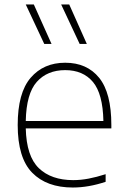

<svg xmlns="http://www.w3.org/2000/svg" viewBox="-20 -828 566 857"><path d="M305 9Q188.5 9 123.8 -57Q59 -123 59 -270Q59 -413.5 116.8 -480.8Q174.5 -548 271 -548Q368 -548 422.5 -480.8Q477 -413.5 477 -270V-255H95Q98 -130.5 153.5 -77.2Q209 -24 307 -24Q340.5 -24 375.8 -30.8Q411 -37.5 451.5 -50.5V-16.5Q375 9 305 9ZM271 -515Q191 -515 144.2 -462.5Q97.5 -410 95 -288H441.5Q439 -409.5 394.8 -462.2Q350.5 -515 271 -515ZM335.5 -632 253 -808H289L367.5 -632ZM177.5 -632 95 -808H131L210 -632Z"/></svg>

Font: Encode Sans SmExp Th
Style: Regular
Weight: 100
Width: 6
Designer: Multiple Designers
Foundry: Impallari Type
Version: Version 3.002; ttfautohint (v1.8.3) -l 8 -r 50 -G 200 -x 14 